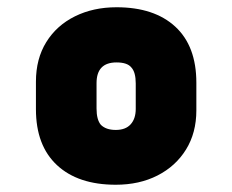

<svg xmlns="http://www.w3.org/2000/svg" viewBox="-20 -781 640 529"><path d="M301 -761Q405 -761 463 -707.5Q521 -654 521 -553V-477Q521 -415 492.5 -369Q464 -323 414 -297.5Q364 -272 299 -272Q195 -272 137 -326Q79 -380 79 -480V-556Q79 -619 107.5 -665Q136 -711 186.5 -736Q237 -761 301 -761ZM301 -609Q246 -609 246 -552V-482Q246 -451 258 -437Q272 -423 299 -423Q326 -423 340 -438.5Q354 -454 354 -481V-551Q354 -582 342 -595Q331 -609 301 -609Z"/></svg>

Font: Recursive Sn Lnr St Blk
Style: Regular
Weight: 900
Version: Version 1.079;hotconv 1.0.112;makeotfexe 2.5.65598; ttfautoh